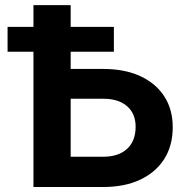

<svg xmlns="http://www.w3.org/2000/svg" viewBox="-20 -748 750 768"><path d="M262.7 -472.2H393.1Q478.5 -472.2 540.8 -443.6Q603 -415 637 -362.8Q670.9 -310.5 670.9 -239.3Q670.9 -165.5 637 -112.1Q603 -58.6 540.8 -29.3Q478.5 0 393.1 0H113.8V-727.5H262.7ZM262.7 -353V-121.1H393.1Q454.1 -121.1 488.3 -152.6Q522.5 -184.1 522.5 -240.7Q522.5 -293.5 488.3 -323.2Q454.1 -353 393.1 -353ZM10.3 -541V-640.6H435.5V-541Z"/></svg>

Font: Inter
Style: Bold
Weight: 700
Designer: Rasmus Andersson
Foundry: rsms
Version: Version 4.001;git-9221beed3